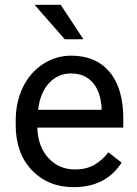

<svg xmlns="http://www.w3.org/2000/svg" viewBox="-20 -770 570 800"><path d="M287.6 9.8Q180.2 9.8 112.8 -60.8Q45.4 -131.3 45.4 -249.5V-266.1Q45.4 -344.7 75.4 -406.5Q105.5 -468.3 159.4 -503.2Q213.4 -538.1 276.4 -538.1Q379.4 -538.1 436.5 -470.2Q493.7 -402.3 493.7 -275.9V-238.3H135.7Q137.7 -160.2 181.4 -112.1Q225.1 -64 292.5 -64Q340.3 -64 373.5 -83.5Q406.7 -103 431.6 -135.3L486.8 -92.3Q420.4 9.8 287.6 9.8ZM276.4 -463.9Q221.7 -463.9 184.6 -424.1Q147.5 -384.3 138.7 -312.5H403.3V-319.3Q399.4 -388.2 366.2 -426Q333 -463.9 276.4 -463.9ZM327.6 -606.4H250L124 -750H232.9Z"/></svg>

Font: TypoPRO Roboto
Style: Regular
Weight: 400
Designer: Google
Version: Version 2.136; 2016